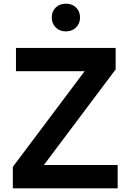

<svg xmlns="http://www.w3.org/2000/svg" viewBox="-20 -1026 707 1046"><path d="M50 -117 441 -638H67V-765H610V-648L219 -127H621V0H50ZM262 -931Q262 -964 283.5 -985Q305 -1006 339 -1006Q373 -1006 394.5 -985Q416 -964 416 -931Q416 -898 394.5 -876.5Q373 -855 339 -855Q305 -855 283.5 -876.5Q262 -898 262 -931Z"/></svg>

Font: Application Semibold
Style: Regular
Weight: 600
Designer: Wei Huang
Foundry: Wei Huang
Version: Version 0.012